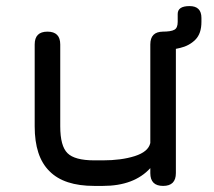

<svg xmlns="http://www.w3.org/2000/svg" viewBox="-20 -611 702 631"><path d="M516 -507C488 -507 474 -493 474 -465C474 -465 474 -141 474 -141C474 -141 474 -141 474 -141C469.5 -121.5 452.5 -107.5 423 -98C393 -88.5 358 -84 318 -84C318 -84 290 -84 290 -84C290 -84 290 -84 290 -84C247 -84 217.5 -92 202 -107.5C186 -123 178 -152.5 178 -196C178 -196 178 -465 178 -465C178 -465 178 -465 178 -465C178 -493 164 -507 136 -507C136 -507 136 -507 136 -507C108 -507 94 -493 94 -465C94 -465 94 -196 94 -196C94 -196 94 -196 94 -196C94 -129.5 110 -80.5 142.5 -48.5C174.5 -16 223.5 0 290 0C290 0 318 0 318 0C318 0 318 0 318 0C386.5 0 438.5 -19.5 474 -58.5C474 -58.5 474 -42 474 -42C474 -42 474 -42 474 -42C474 -14 488 0 516 0C516 0 516 0 516 0C544 0 558 -14 558 -42C558 -42 558 -465 558 -465C558 -465 558 -465 558 -465C558 -493 544 -507 516 -507C516 -507 516 -507 516 -507ZM513 -446C532.5 -446 552 -448.5 572 -453.5C591.5 -458 608.5 -467 622 -480.5C635.5 -494 642 -513.5 642 -539C642 -539 642 -552 642 -552C642 -552 642 -552 642 -552C642 -578 629 -591 603 -591C603 -591 603 -591 603 -591C577 -591 564 -582.5 564 -565C564 -565 564 -539 564 -539C564 -539 564 -539 564 -539C564 -526 560.5 -517.5 553.5 -513.5C546 -509 532.5 -507 513 -507C513 -507 513 -446 513 -446C513 -446 513 -446 513 -446Z"/></svg>

Font: Jura-Fortis-Bold
Style: Bold
Weight: 500
Designer: Daniel Johnson, Alexei Vanyashin, Mirko Velimirovic
Foundry: Daniel Johnson
Version: ""